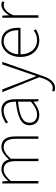

<svg xmlns="http://www.w3.org/2000/svg" viewBox="969 -1550 824 2803"><g transform="rotate(-90 1381.5 -148.0)"><path d="M105 0H141V-403C201 -472 256 -507 307 -507C392 -507 431 -450 431 -334V0H466V-403C528 -472 580 -507 632 -507C717 -507 757 -450 757 -334V0H792V-339C792 -475 739 -540 636 -540C576 -540 517 -498 455 -430C438 -496 396 -540 310 -540C252 -540 191 -498 143 -443H141L135 -527H105Z M1107 13C1177 13 1243 -26 1297 -70H1300L1305 0H1335V-341C1335 -448 1297 -540 1173 -540C1087 -540 1014 -496 981 -472L999 -443C1033 -470 1096 -507 1171 -507C1280 -507 1302 -414 1299 -329C1062 -302 955 -247 955 -130C955 -30 1025 13 1107 13ZM1110 -20C1046 -20 992 -50 992 -131C992 -220 1070 -273 1299 -298V-109C1230 -50 1173 -20 1110 -20Z M1499 244C1590 244 1643 156 1670 74L1880 -527H1843L1725 -183C1710 -138 1692 -82 1675 -35H1670C1650 -82 1628 -138 1611 -183L1478 -527H1438L1656 12L1641 61C1612 145 1567 209 1501 209C1485 209 1468 205 1457 200L1448 233C1461 240 1481 244 1499 244Z M2193 13C2271 13 2316 -13 2356 -37L2340 -68C2300 -39 2255 -20 2195 -20C2071 -20 1990 -122 1990 -261H2376C2378 -274 2378 -286 2378 -297C2378 -453 2301 -540 2179 -540C2062 -540 1952 -434 1952 -262C1952 -90 2060 13 2193 13ZM1990 -294C2001 -427 2085 -507 2179 -507C2278 -507 2343 -437 2343 -294Z M2525 0H2561V-364C2602 -468 2660 -505 2707 -505C2728 -505 2737 -503 2754 -496L2763 -529C2745 -538 2730 -540 2712 -540C2649 -540 2598 -492 2563 -428H2561L2555 -527H2525Z"/></g></svg>

Font: Noto Sans T Chinese Thin
Style: Regular
Weight: 100
Designer: Ryoko NISHIZUKA (kana & ideographs); Paul D. Hunt (Latin, Greek & Cyrillic); Wenlong ZHANG (bopomofo); Sandoll Communica
Foundry: Adobe Systems Incorporated
Version: Version 1.000;PS 1;hotconv 1.0.78;makeotf.lib2.5.61930